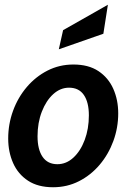

<svg xmlns="http://www.w3.org/2000/svg" viewBox="-20 -778 544 808"><path d="M203.5 10Q140 10 98 -17.5Q56 -45 35.2 -91.8Q14.5 -138.5 14.5 -195Q14.5 -256 35 -312Q55.5 -368 92.8 -411.8Q130 -455.5 180 -481Q230 -506.5 289 -506.5Q352.5 -506.5 394.2 -478.8Q436 -451 456.8 -404.2Q477.5 -357.5 477.5 -301Q477.5 -240.5 457 -184.5Q436.5 -128.5 399.5 -84.8Q362.5 -41 312.5 -15.5Q262.5 10 203.5 10ZM221.5 -87Q259 -87 289 -114.8Q319 -142.5 336.5 -189.2Q354 -236 354 -292.5Q354 -347.5 333 -378.2Q312 -409 270.5 -409Q234 -409 204 -381.8Q174 -354.5 156 -308Q138 -261.5 138 -204.5Q138 -149 159.2 -118Q180.5 -87 221.5 -87ZM227.5 -570.5 245.5 -651 434 -758 415 -636Z"/></svg>

Font: Cabin Condensed
Style: Bold Italic
Weight: 700
Width: 3
Italic angle: -10°
Designer: Pablo Impallari
Foundry: Pablo Impallari. http://www.impallari.com Igino Marini. http://www.ikern.com
Version: Version 3.001; ttfautohint (v1.8.3)